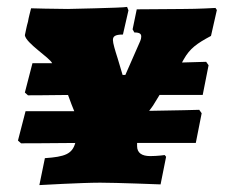

<svg xmlns="http://www.w3.org/2000/svg" viewBox="-20 -529 653 556"><path d="M307 -413C307 -423 312 -429 336 -429L352 -499L348 -509C338 -506 163 -503 178 -503C140 -503 70 -505 70 -505C67 -492 63 -479 61 -466C57 -453 55 -440 52 -427C55 -404 124 -362 131 -346H74L52 -261L61 -253C61 -253 111 -253 177 -254L187 -227L195 -207H54L32 -122L41 -114C41 -114 115 -114 198 -115C189 -83 168 -75 110 -71L94 7C94 7 216 0 270 0C317 0 445 5 445 5L461 -75L457 -80C457 -80 436 -77 415 -77C391 -77 377 -86 377 -106V-115H547L564 -201L557 -211C557 -211 488 -209 412 -208L423 -223L442 -254H567L584 -340L577 -350L507 -348L512 -357C530 -389 550 -403 591 -425L608 -500L604 -506C604 -506 554 -503 510 -503C466 -503 427 -502 376 -502L364 -444L369 -435C386 -435 389 -430 389 -423C389 -419 388 -414 386 -410L343 -312H335L321 -359C313 -384 307 -404 307 -413Z"/></svg>

Font: Alegreya SC Black
Style: Italic
Weight: 900
Italic angle: -7°
Designer: Juan Pablo del Peral
Foundry: Huerta Tipografica
Version: Version 2.007;PS 002.007;hotconv 1.0.88;makeotf.lib2.5.64775